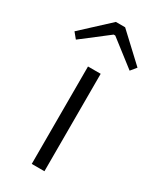

<svg xmlns="http://www.w3.org/2000/svg" viewBox="-222 -768 681 826"><g transform="rotate(30 118.5 -355.0)"><path d="M275 -586 142 -710H96L-38 -586L-15 -558L115 -658H123L252 -558ZM151 0V-484H88V0Z"/></g></svg>

Font: SnT
Style: Regular
Weight: 300
Designer: Natanael Gama
Version: Version 1.001;PS 001.001;hotconv 1.0.70;makeotf.lib2.5.58329